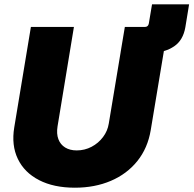

<svg xmlns="http://www.w3.org/2000/svg" viewBox="-20 -851 887 880"><path d="M532.7 -610.8 552.2 -727.5H644Q659.2 -727.5 662.1 -743.2L676.8 -831.1H846.7L829.6 -726.6Q819.3 -666.5 778.1 -638.7Q736.8 -610.8 684.1 -610.8ZM323.2 9.3Q226.6 9.3 159.2 -25.4Q91.8 -60.1 61.8 -122.6Q31.7 -185.1 45.4 -267.6L121.6 -727.5H318.8L243.7 -271.5Q238.3 -237.8 247.6 -213.1Q256.8 -188.5 278.6 -175Q300.3 -161.6 331.5 -161.6Q368.2 -161.6 399.7 -178.2Q431.2 -194.8 452.1 -222.7Q473.1 -250.5 478.5 -284.2L552.2 -727.5H749.5L670.9 -254.9Q657.2 -172.4 609.6 -113Q562 -53.7 488.3 -22.2Q414.6 9.3 323.2 9.3Z"/></svg>

Font: Inter 16pt Black
Style: Italic
Weight: 900
Italic angle: -9.3988°
Version: Version 4.001;git-66647c0bb